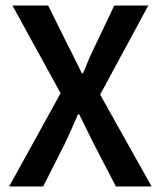

<svg xmlns="http://www.w3.org/2000/svg" viewBox="-20 -674 581 694"><path d="M13 0H136L214 -154C230 -188 245 -221 262 -261H266C286 -221 302 -188 319 -154L399 0H528L342 -332L516 -654H393L324 -509C309 -479 296 -448 280 -409H276C256 -448 242 -479 226 -509L154 -654H25L199 -337Z"/></svg>

Font: DAIFUKU Sans Semibold
Style: Regular
Weight: 600
Designer: Original font ‘Source Sans 3’ : Paul D. Hunt
Foundry: Daifuku
Version: Version 1.000